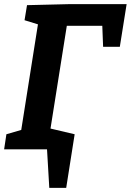

<svg xmlns="http://www.w3.org/2000/svg" viewBox="-21 -724 634 931"><path d="M-1 0 10 -73 82 -94 163 -606 98 -626 110 -699 317 -704H593L560 -497H479L475 -599H303L223 -95L305 -73L294 0ZM218 187 207 0H147L163 -115L341 -73L300 187Z"/></svg>

Font: Bitter
Style: Bold Italic
Weight: 700
Italic angle: -9°
Designer: Sol Matas, and Bitter project Authors
Foundry: Sol Matas
Version: Version 2.001